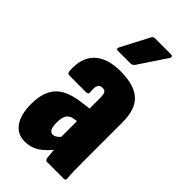

<svg xmlns="http://www.w3.org/2000/svg" viewBox="-225 -767 831 831"><g transform="rotate(45 190.0 -351.5)"><path d="M244 0Q233 0 231 -11Q229 -26 227 -50.5Q225 -75 225 -94L209 -113V-358Q209 -381 204 -389Q199 -397 185 -397Q169 -397 163.5 -385Q158 -373 161 -346Q163 -333 149 -333H46Q34 -333 33 -347Q27 -423 67.5 -463Q108 -503 190 -503Q274 -503 313 -467.5Q352 -432 352 -354V-130Q352 -84 352.5 -58Q353 -32 355 -14Q357 0 345 0ZM111 6Q66 6 41 -29.5Q16 -65 16 -129Q16 -200 48.5 -238Q81 -276 157 -287L218 -295L217 -218L192 -214Q170 -211 160.5 -195.5Q151 -180 151 -151Q151 -126 157 -113.5Q163 -101 176 -101Q188 -101 200.5 -112Q213 -123 228 -147L240 -75Q205 -30 176.5 -12Q148 6 111 6ZM120 -557Q113 -557 111 -561Q109 -565 112 -571L179 -699Q184 -709 195 -709H293Q299 -709 301.5 -704.5Q304 -700 299 -693L215 -567Q208 -557 196 -557Z"/></g></svg>

Font: Sofia Sans Extra Condensed Black
Style: Regular
Weight: 900
Designer: Botio Nikoltchev, Ani Petrova
Foundry: lettersoup
Version: Version 4.101